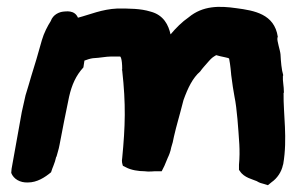

<svg xmlns="http://www.w3.org/2000/svg" viewBox="-20 -531 858 564"><path d="M14 -35C14 -34 13 -24 13 -23C20 -5 39 6 62 5C89 5 112 -10 130 -25C134 -39 141 -51 145 -70L146 -71C146 -73 153 -93 155 -106C167 -169 169 -179 183 -247C191 -282 203 -309 225 -333L228 -353C236 -356 245 -359 253 -360C275 -361 291 -365 307 -365H333C333 -365 339 -362 339 -327L338 -326L339 -324C350 -224 348 -161 339 -67C337 -56 339 -51 341 -44L349 -40C365 -31 388 -28 404 -28C418 -26 431 -28 436 -28H455L463 -44C466 -51 469 -59 473 -68C476 -74 481 -86 483 -98C486 -107 489 -118 491 -130C499 -165 505 -182 519 -237C532 -273 546 -302 568 -321C575 -331 581 -337 594 -352C602 -361 605 -363 615 -369C631 -364 650 -362 653 -359C654 -355 657 -337 659 -313V-312C662 -286 666 -263 669 -246C676 -213 680 -153 683 -107C684 -89 684 -68 682 -47V-32L685 -28C697 -9 723 -4 734 1C742 6 749 8 754 9L767 13L778 4C794 -7 807 -26 811 -46L812 -49C825 -125 812 -195 813 -258L814 -259C814 -279 810 -292 811 -308L812 -310C807 -326 805 -351 804 -371C803 -384 793 -411 795 -420L796 -423C786 -490 727 -500 674 -507C625 -514 576 -515 534 -480C515 -467 497 -449 481 -430C475 -457 461 -487 422 -497C393 -506 360 -506 325 -506C279 -504 244 -488 209 -479C199 -503 172 -497 167 -497C155 -496 136 -489 129 -469C120 -455 109 -434 103 -413L87 -357L72 -308C67 -289 61 -272 55 -251L44 -202Z"/></svg>

Font: Vapor
Style: BlkObl
Weight: 900
Foundry: Cannot Into Space Fonts
Version: Version 0.179